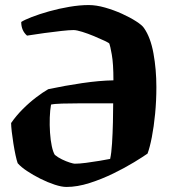

<svg xmlns="http://www.w3.org/2000/svg" viewBox="-20 -740 686 760"><path d="M243 0Q224 0 196.5 -9Q169 -18 140 -32.5Q111 -47 87 -63Q63 -79 50 -94Q46 -105 41.5 -126Q37 -147 33 -172Q29 -197 26.5 -219Q24 -241 24 -253Q44 -282 70 -308Q96 -334 123 -354.5Q150 -375 171 -387Q237 -401 305 -411Q373 -421 429 -422Q429 -488 422.5 -524Q416 -560 413 -567Q412 -570 394 -578.5Q376 -587 352 -597Q328 -607 305.5 -614Q283 -621 271 -621Q255 -621 223 -617.5Q191 -614 154.5 -609Q118 -604 87 -599Q64 -619 64 -653Q76 -661 105.5 -672.5Q135 -684 174 -695Q213 -706 254.5 -713Q296 -720 331 -720Q361 -720 396 -710Q431 -700 463 -685.5Q495 -671 519 -655.5Q543 -640 550 -629Q576 -592 587.5 -528.5Q599 -465 599 -395Q599 -341 594 -289.5Q589 -238 581 -197Q573 -156 564 -132Q547 -120 511 -98Q475 -76 429 -53.5Q383 -31 334.5 -15.5Q286 0 243 0ZM276 -92Q294 -92 321 -95.5Q348 -99 374.5 -103.5Q401 -108 416 -111Q421 -133 423.5 -172.5Q426 -212 427 -255.5Q428 -299 428 -331Q408 -331 372.5 -331Q337 -331 297.5 -331Q258 -331 226 -330Q194 -329 182 -326Q178 -304 177 -274.5Q176 -245 178 -215Q180 -185 185 -161.5Q190 -138 197 -127Q209 -117 225.5 -109Q242 -101 256.5 -96.5Q271 -92 276 -92Z"/></svg>

Font: Texturina 72pt Black
Style: Regular
Weight: 900
Designer: Guillermo Torres Carreño
Foundry: Omnibus-Type
Version: Version 1.002; ttfautohint (v1.8.3)